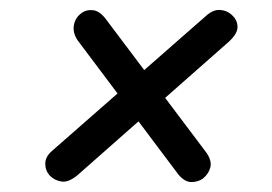

<svg xmlns="http://www.w3.org/2000/svg" viewBox="-20 -460 546 386"><path d="M136 -108Q118 -93 104 -95Q90 -97 80 -107Q71 -117 71 -131Q71 -145 85 -157L393 -427Q408 -441 422.5 -440Q437 -439 447 -429Q457 -420 457.5 -406.5Q458 -393 441 -377ZM338 -110 136 -379Q126 -394 128.5 -409Q131 -424 143 -433Q153 -441 167 -439.5Q181 -438 194 -420L395 -153Q406 -137 403 -124Q400 -111 388 -101Q378 -94 364.5 -94Q351 -94 338 -110Z"/></svg>

Font: Edu VIC WA NT Beginner Medium
Style: Regular
Weight: 500
Designer: Tina and Corey Anderson
Foundry: Google for Education
Version: Version 1.003